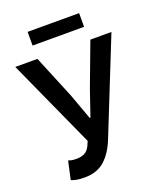

<svg xmlns="http://www.w3.org/2000/svg" viewBox="-149 -897 835 1002"><g transform="rotate(-20 268.5 -396.0)"><path d="M147 12Q121 12 104 9Q87 6 73 0L95 -101Q103 -98 113 -96Q123 -94 140 -94Q167 -94 185 -103.5Q203 -113 214 -135L226 -162L3 -654H126L225 -414L277 -271H281L330 -414L420 -654H537L329 -134Q302 -65 259 -26.5Q216 12 147 12ZM126 -728V-804H412V-728Z"/></g></svg>

Font: Giro Sans Semibold
Style: Regular
Weight: 600
Designer: Paul D. Hunt
Foundry: Adobe Systems Incorporated
Version: Version 1.000;PS 1.0;hotconv 1.0.88;makeotf.lib2.5.647800